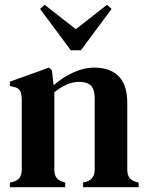

<svg xmlns="http://www.w3.org/2000/svg" viewBox="-20 -775 614 795"><path d="M21 0V-19L37 -23Q70 -33 70 -72V-367Q69 -388 63 -399.5Q57 -411 37 -415L21 -419V-437L183 -495L195 -484L202 -422Q238 -454 282.5 -474.5Q327 -495 370 -495Q436 -495 471.5 -459Q507 -423 507 -349V-71Q507 -32 543 -22L554 -19V0H324V-19L339 -23Q372 -34 372 -72V-369Q372 -404 357 -420Q342 -436 307 -436Q258 -436 205 -393V-71Q205 -32 240 -22L250 -19V0ZM273 -567 146 -738 165 -755 294 -654 423 -755 442 -738 315 -567Z"/></svg>

Font: DM Serif Text
Style: Regular
Weight: 400
Designer: Colophon Foundry, Frank Grießhammer
Foundry: Colophon Foundry
Version: Version 5.200; ttfautohint (v1.8.3)